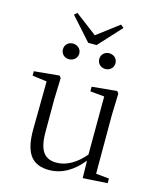

<svg xmlns="http://www.w3.org/2000/svg" viewBox="-130 -980 908 1087"><g transform="rotate(15 324.0 -436.5)"><path d="M208 -621C233 -621 257 -639 257 -667C257 -695 233 -713 208 -713C183 -713 161 -695 161 -667C161 -639 183 -621 208 -621ZM421 -621C447 -621 469 -639 469 -667C469 -695 447 -713 421 -713C396 -713 374 -695 374 -667C374 -639 396 -621 421 -621ZM187 -887 171 -872 290 -739H339L461 -872L443 -887L315 -790ZM458 9 602 0V-27L525 -35V-379L529 -506L519 -518L373 -504V-477L456 -469L455 -128C407 -71 350 -37 291 -37C224 -37 187 -76 187 -187V-379L191 -506L181 -518L34 -504V-478L119 -467L116 -185C115 -37 167 14 262 14C340 14 405 -29 456 -93Z"/></g></svg>

Font: Noto Serif CJK HK Light
Style: Regular
Weight: 300
Designer: Ryoko NISHIZUKA 西塚涼子 (kana & ideographs); Frank Grießhammer (Latin, Greek & Cyrillic); Wenlong ZHANG 张文龙 (bopomofo); San
Foundry: Adobe
Version: Version 2.001;hotconv 1.1.0;makeotfexe 2.6.0